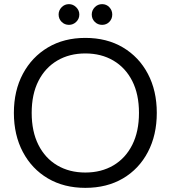

<svg xmlns="http://www.w3.org/2000/svg" viewBox="-20 -895 824 927"><path d="M392 12Q289 12 211.5 -33.5Q134 -79 90.5 -161Q47 -243 47 -350Q47 -457 90.5 -538.5Q134 -620 211.5 -666Q289 -712 392 -712Q496 -712 573.5 -666Q651 -620 694 -538.5Q737 -457 737 -350Q737 -243 694 -161Q651 -79 573.5 -33.5Q496 12 392 12ZM392 -62Q469 -62 527.5 -96.5Q586 -131 618.5 -195.5Q651 -260 651 -350Q651 -440 618.5 -504Q586 -568 527.5 -602.5Q469 -637 392 -637Q315 -637 256.5 -602.5Q198 -568 165.5 -504Q133 -440 133 -350Q133 -260 165.5 -195.5Q198 -131 256.5 -96.5Q315 -62 392 -62ZM473 -775Q452 -775 437.5 -789.5Q423 -804 423 -825Q423 -845 437.5 -860Q452 -875 473 -875Q494 -875 508 -860Q522 -845 522 -825Q522 -804 508 -789.5Q494 -775 473 -775ZM313 -775Q292 -775 277.5 -789.5Q263 -804 263 -825Q263 -845 277.5 -860Q292 -875 313 -875Q333 -875 348 -860Q363 -845 363 -825Q363 -804 348 -789.5Q333 -775 313 -775Z"/></svg>

Font: DeepMind Sans
Style: Regular
Weight: 400
Designer: Jonny Pinhorn / Modifications: Colophon Foundry
Foundry: Colophon Foundry
Version: Version 1.002; ttfautohint (v1.8.2)